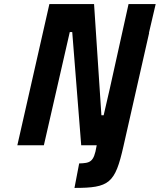

<svg xmlns="http://www.w3.org/2000/svg" viewBox="-20 -712 783 941"><path d="M710 -551 743 -692H610L518 -277L488 -147H477L441 -692H222L65 0H195L322 -555H334L378 0H454L453 5C440 84 421 87 368 89L345 209C516 209 544 187 585 5L711 -551Z"/></svg>

Font: RazerF5
Style: Bold Italic
Weight: 700
Foundry: Razer Inc.
Version: Version 2